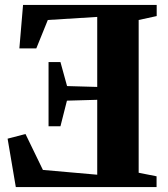

<svg xmlns="http://www.w3.org/2000/svg" viewBox="-20 -763 686 783"><path d="M545.5 -58.5 618.5 -44V0H44.5L11 -197.5L84 -216.5L155 -70L376.5 -50.5V-356L253 -352.5L226.5 -248H178V-510H226.5L253.5 -412L376.5 -408.5V-694L175 -681.5L128 -565.5H59L74 -743H619V-697.5L545.5 -681.5Z"/></svg>

Font: Merriweather 72pt ExtraBold
Style: Regular
Weight: 800
Version: Version 2.100